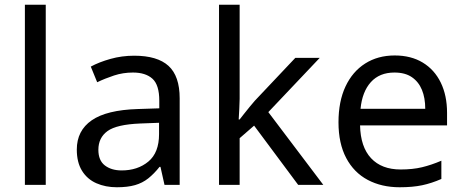

<svg xmlns="http://www.w3.org/2000/svg" viewBox="-20 -780 1957 810"><path d="M173 0H85V-760H173Z M546 -545Q644 -545 691 -502Q738 -459 738 -365V0H674L657 -76H653Q630 -47 605.5 -27.5Q581 -8 549.5 1Q518 10 473 10Q425 10 386.5 -7Q348 -24 326 -59.5Q304 -95 304 -149Q304 -229 367 -272.5Q430 -316 561 -320L652 -323V-355Q652 -422 623 -448Q594 -474 541 -474Q499 -474 461 -461.5Q423 -449 390 -433L363 -499Q398 -518 446 -531.5Q494 -545 546 -545ZM572 -259Q472 -255 433.5 -227Q395 -199 395 -148Q395 -103 422.5 -82Q450 -61 493 -61Q561 -61 606 -98.5Q651 -136 651 -214V-262Z M991 -363Q991 -347 989.5 -321Q988 -295 987 -276H991Q997 -284 1009 -299Q1021 -314 1033.5 -329.5Q1046 -345 1055 -355L1226 -536H1329L1112 -307L1344 0H1238L1052 -250L991 -197V0H904V-760H991Z M1645 -546Q1714 -546 1763.5 -516Q1813 -486 1839.5 -431.5Q1866 -377 1866 -304V-251H1499Q1501 -160 1545.5 -112.5Q1590 -65 1670 -65Q1721 -65 1760.5 -74.5Q1800 -84 1842 -102V-25Q1801 -7 1761 1.5Q1721 10 1666 10Q1590 10 1531.5 -21Q1473 -52 1440.5 -113.5Q1408 -175 1408 -264Q1408 -352 1437.5 -415Q1467 -478 1520.5 -512Q1574 -546 1645 -546ZM1644 -474Q1581 -474 1544.5 -433.5Q1508 -393 1501 -321H1774Q1774 -367 1760 -401Q1746 -435 1717.5 -454.5Q1689 -474 1644 -474Z"/></svg>

Font: Noto Sans Telugu
Style: Regular
Weight: 400
Designer: Jelle Bosma - Monotype Design Team
Foundry: Monotype Imaging Inc.
Version: Version 2.003